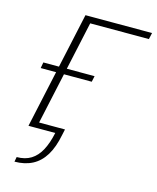

<svg xmlns="http://www.w3.org/2000/svg" viewBox="-126 -745 848 1039"><g transform="rotate(15 297.5 -225.5)"><path d="M79 0 222 -658H266L123 0ZM234 -622 242 -658H595L587 -622ZM62 -319 68 -352H355L348 -319ZM56 207 61 180Q108 180 141 159.5Q174 139 195.5 98.5Q217 58 229 0H104L111 -32H275L268 0Q254 72 226 117.5Q198 163 155.5 185Q113 207 56 207Z"/></g></svg>

Font: Ysabeau Office ExtraLight
Style: Italic
Weight: 250
Italic angle: -12°
Designer: Christian Thalmann (Catharsis Fonts)
Version: Version 2.001;gftools[0.9.30]; featfreeze: tnum,lnum,ss02